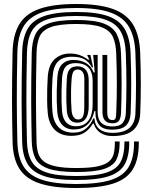

<svg xmlns="http://www.w3.org/2000/svg" viewBox="-20 -780 765 961"><path d="M361.8 161Q245.8 161 176.2 137.2Q106.8 113.5 75.5 62Q44.2 10.5 42.8 -73Q41.8 -123 41 -171.1Q40.2 -219.2 40.1 -270.8Q40 -322.2 40.6 -382.1Q41.2 -442 42.8 -515Q44.2 -602.5 75.5 -656.5Q106.8 -710.5 176.2 -735.2Q245.8 -760 361.8 -760Q475.8 -760 545 -735.1Q614.2 -710.2 646.5 -656.1Q678.8 -602 681.8 -514Q683.2 -473.2 684 -434.6Q684.8 -396 684.8 -358.8Q684.8 -321.5 684 -284.9Q683.2 -248.2 681.8 -211Q679.5 -157 645.9 -128Q612.2 -99 542.8 -99Q507 -99 482.6 -115.2Q458.2 -131.5 449.5 -161H444.5Q429 -134 404.1 -117Q379.2 -100 337.2 -100Q284.8 -100 254.1 -130.2Q223.5 -160.5 218.8 -217Q216.2 -246 215.9 -277.4Q215.5 -308.8 216.4 -338.4Q217.2 -368 218.8 -392Q222.5 -456.5 253.9 -484.2Q285.2 -512 329.5 -512Q355.5 -512 376.9 -504.9Q398.2 -497.8 421.5 -481.2H427.5L417 -502.2V-505H432.5L445.8 -443H439.8Q426.5 -468.5 404.4 -482.2Q382.2 -496 340.5 -496Q293.5 -496 269.8 -471.5Q246 -447 242.8 -390.5Q240.8 -359 240.1 -328.4Q239.5 -297.8 240.1 -270Q240.8 -242.2 242.8 -219Q247 -169.2 274 -142.6Q301 -116 347.5 -116Q386.8 -116 411.2 -137.2Q435.8 -158.5 446.5 -187.5H452.5Q455 -152.8 477.8 -133.9Q500.5 -115 542.8 -115Q601 -115 628.5 -140.1Q656 -165.2 657.8 -212Q659.2 -248.8 660 -285Q660.8 -321.2 660.8 -358.2Q660.8 -395.2 660 -433.8Q659.2 -472.2 657.8 -513.2Q655 -593.8 626.5 -643.6Q598 -693.5 534.2 -716.8Q470.5 -740 361.8 -740Q251.8 -740 187.8 -717.1Q123.8 -694.2 96 -644.5Q68.2 -594.8 66.8 -514.5Q65.2 -441.5 64.6 -381.9Q64 -322.2 64.1 -270.9Q64.2 -219.5 65 -171.5Q65.8 -123.5 66.8 -73.5Q68.2 2.5 96 49.9Q123.8 97.2 187.8 119.1Q251.8 141 361.8 141Q472.8 141 535.8 120.4Q598.8 99.8 624.8 54.5Q650.8 9.2 650.8 -64.5Q650.8 -66.2 650.8 -68Q650.8 -69.8 650.8 -72H674.8Q674.8 -69.8 674.8 -68.2Q674.8 -66.8 674.8 -64.5Q674.8 18 644.6 67.5Q614.5 117 545.9 139Q477.2 161 361.8 161ZM361.8 121Q257.8 121 199.1 100.8Q140.5 80.5 116.2 37.5Q92 -5.5 90.8 -74Q89.8 -123.8 89 -171.6Q88.2 -219.5 88.1 -270.9Q88 -322.2 88.6 -381.8Q89.2 -441.2 90.8 -514Q92 -586.8 116.2 -632.1Q140.5 -677.5 199.1 -698.8Q257.8 -720 361.8 -720Q464.5 -720 522.9 -698.5Q581.2 -677 606.2 -631.1Q631.2 -585.2 633.8 -512.2Q635.2 -472 636 -433.9Q636.8 -395.8 636.8 -359Q636.8 -322.2 636 -286Q635.2 -249.8 633.8 -213Q632.2 -173.5 611 -152.2Q589.8 -131 542.8 -131Q493.8 -131 475.8 -154.9Q457.8 -178.8 457.8 -212.5L457.5 -223.8H452Q447.8 -202 436.6 -180.9Q425.5 -159.8 404.4 -145.9Q383.2 -132 349 -132Q312.8 -132 291.4 -155Q270 -178 266.5 -221Q264.8 -243.8 264.1 -271Q263.5 -298.2 264.1 -328.2Q264.8 -358.2 266.8 -389Q269.5 -437.8 291.1 -458.9Q312.8 -480 345.5 -480Q385 -480 411.6 -463.8Q438.2 -447.5 448.2 -417.5H454.2L446.2 -505H468.8V-219Q468.8 -147 542.8 -147Q578.5 -147 593.5 -164.4Q608.5 -181.8 609.8 -214Q611.2 -250.2 612 -286.1Q612.8 -322 612.8 -358.6Q612.8 -395.2 612 -433.1Q611.2 -471 609.8 -511.5Q607.5 -577.2 586 -618.9Q564.5 -660.5 511.5 -680.2Q458.5 -700 361.8 -700Q263.8 -700 210.6 -680.6Q157.5 -661.2 136.8 -620.1Q116 -579 114.8 -513.8Q113.2 -441 112.6 -381.6Q112 -322.2 112.1 -271.1Q112.2 -220 113 -172.1Q113.8 -124.2 114.8 -74.5Q116 -13.8 136.8 25Q157.5 63.8 210.6 82.4Q263.8 101 361.8 101Q460.8 101 512.8 83.8Q564.8 66.5 583.8 30Q602.8 -6.5 602.8 -64.5Q602.8 -66.2 602.8 -68Q602.8 -69.8 602.8 -72H626.8Q626.8 -69.8 626.8 -68Q626.8 -66.2 626.8 -64.5Q626.8 1.5 604.2 42.4Q581.8 83.2 524.2 102.1Q466.8 121 361.8 121ZM361.8 81Q269.5 81 221.8 64Q174 47 156.9 12.4Q139.8 -22.2 138.8 -75Q137.8 -124.8 137 -172.4Q136.2 -220 136.1 -271.1Q136 -322.2 136.6 -381.4Q137.2 -440.5 138.8 -513.2Q139.8 -570.8 157 -607.6Q174.2 -644.5 222 -662.2Q269.8 -680 361.8 -680Q452.8 -680 500.2 -661.9Q547.8 -643.8 565.8 -606.2Q583.8 -568.8 585.8 -510.5Q587.2 -470.5 588 -432.9Q588.8 -395.2 588.8 -358.9Q588.8 -322.5 588 -286.8Q587.2 -251 585.8 -215Q584.8 -190 576 -176.5Q567.2 -163 542.8 -163Q516.8 -163 504.8 -177.5Q492.8 -192 492.8 -219V-505H516.8V-219Q516.8 -199.8 522.5 -189.4Q528.2 -179 542.8 -179Q556 -179 558.6 -188.6Q561.2 -198.2 561.8 -216Q563.2 -252 564 -287.5Q564.8 -323 564.8 -359Q564.8 -395 564 -432.5Q563.2 -470 561.8 -509.8Q560.2 -560.2 545.9 -593.6Q531.5 -627 489.2 -643.5Q447 -660 361.8 -660Q275.2 -660 233.1 -643.9Q191 -627.8 177.4 -595Q163.8 -562.2 162.8 -512.8Q161.2 -440.2 160.6 -381.2Q160 -322.2 160.1 -271.2Q160.2 -220.2 161 -172.8Q161.8 -125.2 162.8 -75.5Q163.2 -41.8 170.2 -16.2Q177.2 9.2 197.5 26.4Q217.8 43.5 257.1 52.2Q296.5 61 361.8 61Q428 61 466.8 53Q505.5 45 524.4 29.2Q543.2 13.5 549 -10Q554.8 -33.5 554.8 -64.5Q554.8 -66.2 554.8 -68Q554.8 -69.8 554.8 -72H578.8Q578.8 -69.8 578.8 -68Q578.8 -66.2 578.8 -64.5Q578.8 -14.8 563.4 17.5Q548 49.8 501.5 65.4Q455 81 361.8 81ZM359.2 -148Q388.8 -148 407.4 -161.2Q426 -174.5 434.9 -199.8Q443.8 -225 443.8 -261.2V-374.8Q443.8 -418 423.2 -441Q402.8 -464 357.2 -464Q325 -464 309 -446.4Q293 -428.8 290.5 -387.8Q288.8 -356.8 288.1 -327Q287.5 -297.2 288.1 -270.9Q288.8 -244.5 290.5 -223Q293.5 -186.8 311.2 -167.4Q329 -148 359.2 -148ZM365.5 -166Q343.2 -166 330 -181.2Q316.8 -196.5 314.5 -225Q312.8 -246.2 312.1 -272.1Q311.5 -298 312.1 -327Q312.8 -356 314.5 -386.2Q316.2 -414.5 324.8 -427.5Q333.2 -440.5 344.2 -444.2Q355.2 -448 364.2 -448Q385.5 -448 398.6 -439.8Q411.8 -431.5 417.9 -415.6Q424 -399.8 424 -377V-251Q424 -223.8 418.1 -204.8Q412.2 -185.8 399.4 -175.9Q386.5 -166 365.5 -166ZM370.8 -182Q383 -182 389.6 -188.9Q396.2 -195.8 399 -209.1Q401.8 -222.5 401.8 -241.8L402.2 -380.8Q402.5 -405.5 394.2 -418.8Q386 -432 367.8 -432Q354 -432 347.2 -421Q340.5 -410 338.5 -384.8Q336.2 -355.2 335.6 -326.9Q335 -298.5 335.8 -273.1Q336.5 -247.8 338.2 -227.2Q340.2 -205.2 348.6 -193.6Q357 -182 370.8 -182Z"/></svg>

Font: Big Shoulders Inline Display Thin Black
Style: Regular
Weight: 900
Version: Version 2.002